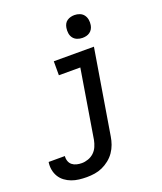

<svg xmlns="http://www.w3.org/2000/svg" viewBox="-232 -864 1003 1187"><g transform="rotate(-20 269.5 -271.0)"><path d="M132 213Q106 213 81 210Q56 207 33 198.5Q10 190 -9.5 175.5Q-29 161 -41.5 140.5Q-54 120 -58.5 95Q-63 70 -59 45Q-59 45 -59 44.5Q-59 44 -58 44H48Q48 44 48 44Q48 44 48 44Q46 61 51.5 77Q57 93 69.5 103Q82 113 98.5 117Q115 121 132 121Q153 121 174.5 113.5Q196 106 212.5 90.5Q229 75 238 54Q247 33 251 12L325 -438H184V-530H448L356 27Q352 53 343 78Q334 103 318.5 125.5Q303 148 281 165.5Q259 183 234.5 194Q210 205 184 209Q158 213 132 213ZM401 -605Q383 -605 366.5 -611.5Q350 -618 340 -631.5Q330 -645 327.5 -662.5Q325 -680 328 -698Q330 -711 336 -722.5Q342 -734 353 -741.5Q364 -749 376.5 -752Q389 -755 401 -755Q419 -755 435.5 -748.5Q452 -742 462 -728.5Q472 -715 475 -697.5Q478 -680 475 -662Q473 -649 466.5 -637.5Q460 -626 449.5 -618.5Q439 -611 426.5 -608Q414 -605 401 -605Z"/></g></svg>

Font: Iosevka Slab SmBdExObl
Style: Regular
Weight: 600
Width: 7
Italic angle: -9°
Monospace: yes
Designer: Belleve Invis
Foundry: Belleve Invis
Version: Version 11.1.0; ttfautohint (v1.8.3)